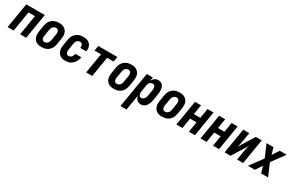

<svg xmlns="http://www.w3.org/2000/svg" viewBox="155 -1881 5189 3448"><g transform="rotate(30 2750.0 -156.5)"><path d="M2 0 88 -520H472L386 0H261L329 -415H195L127 0Z M706 8Q676 8 647.5 2Q619 -4 595.5 -19Q572 -34 556 -56.5Q540 -79 532.5 -106.5Q525 -134 525.5 -164Q526 -194 531 -223L550 -343Q555 -368 563.5 -393Q572 -418 586.5 -440Q601 -462 622 -479.5Q643 -497 667 -508Q691 -519 716.5 -523.5Q742 -528 767 -528Q797 -528 825.5 -522Q854 -516 877.5 -501Q901 -486 917.5 -463.5Q934 -441 941.5 -413.5Q949 -386 948.5 -356Q948 -326 943 -297L923 -177Q919 -152 910.5 -127Q902 -102 887 -80Q872 -58 851.5 -40.5Q831 -23 807 -12Q783 -1 757 3.5Q731 8 706 8ZM707 -97Q725 -97 742 -104.5Q759 -112 772 -126.5Q785 -141 791.5 -158.5Q798 -176 801 -194L821 -314Q823 -326 824 -338Q825 -350 824 -362Q823 -374 819 -385Q815 -396 808 -405Q801 -414 790 -418.5Q779 -423 767 -423Q749 -423 731.5 -415.5Q714 -408 701 -393.5Q688 -379 682 -361.5Q676 -344 673 -326L653 -206Q651 -194 650 -182Q649 -170 650 -158Q651 -146 654.5 -135Q658 -124 665 -115Q672 -106 683.5 -101.5Q695 -97 707 -97Z M1200 8Q1170 8 1142 2Q1114 -4 1092 -19.5Q1070 -35 1054 -58Q1038 -81 1031 -108Q1024 -135 1025 -164.5Q1026 -194 1031 -223L1050 -343Q1055 -368 1063.5 -393Q1072 -418 1086.5 -440Q1101 -462 1122 -479.5Q1143 -497 1167.5 -508.5Q1192 -520 1217 -524Q1242 -528 1267 -528Q1294 -528 1320 -524Q1346 -520 1368 -509Q1390 -498 1407 -480Q1424 -462 1434 -439Q1444 -416 1446 -390Q1448 -364 1444 -338L1442 -328H1318L1319 -333Q1321 -349 1320 -365.5Q1319 -382 1311.5 -395.5Q1304 -409 1290 -416Q1276 -423 1259 -423Q1242 -423 1225.5 -414.5Q1209 -406 1198 -391.5Q1187 -377 1181 -360Q1175 -343 1173 -326L1153 -206Q1151 -194 1150 -181.5Q1149 -169 1150.5 -157Q1152 -145 1155.5 -134Q1159 -123 1166.5 -114.5Q1174 -106 1185.5 -101.5Q1197 -97 1209 -97Q1226 -97 1242 -105Q1258 -113 1269 -127Q1280 -141 1286.5 -157.5Q1293 -174 1295 -191V-192H1419V-189Q1415 -163 1405.5 -138Q1396 -113 1381.5 -90Q1367 -67 1346.5 -47.5Q1326 -28 1302 -15Q1278 -2 1251.5 3Q1225 8 1200 8Z M1631 0 1699 -415H1564L1582 -520H1978L1960 -415H1825L1757 0Z M2206 8Q2176 8 2147.5 2Q2119 -4 2095.5 -19Q2072 -34 2056 -56.5Q2040 -79 2032.5 -106.5Q2025 -134 2025.5 -164Q2026 -194 2031 -223L2050 -343Q2055 -368 2063.5 -393Q2072 -418 2086.5 -440Q2101 -462 2122 -479.5Q2143 -497 2167 -508Q2191 -519 2216.5 -523.5Q2242 -528 2267 -528Q2297 -528 2325.5 -522Q2354 -516 2377.5 -501Q2401 -486 2417.5 -463.5Q2434 -441 2441.5 -413.5Q2449 -386 2448.5 -356Q2448 -326 2443 -297L2423 -177Q2419 -152 2410.5 -127Q2402 -102 2387 -80Q2372 -58 2351.5 -40.5Q2331 -23 2307 -12Q2283 -1 2257 3.5Q2231 8 2206 8ZM2207 -97Q2225 -97 2242 -104.5Q2259 -112 2272 -126.5Q2285 -141 2291.5 -158.5Q2298 -176 2301 -194L2321 -314Q2323 -326 2324 -338Q2325 -350 2324 -362Q2323 -374 2319 -385Q2315 -396 2308 -405Q2301 -414 2290 -418.5Q2279 -423 2267 -423Q2249 -423 2231.5 -415.5Q2214 -408 2201 -393.5Q2188 -379 2182 -361.5Q2176 -344 2173 -326L2153 -206Q2151 -194 2150 -182Q2149 -170 2150 -158Q2151 -146 2154.5 -135Q2158 -124 2165 -115Q2172 -106 2183.5 -101.5Q2195 -97 2207 -97Z M2466 215 2588 -520H2713L2701 -446Q2711 -464 2723.5 -479.5Q2736 -495 2752 -506Q2768 -517 2787 -522.5Q2806 -528 2825 -528Q2851 -528 2874.5 -519Q2898 -510 2914 -491.5Q2930 -473 2937.5 -449.5Q2945 -426 2948 -400.5Q2951 -375 2949 -349Q2947 -323 2943 -297L2923 -177Q2920 -156 2914.5 -135Q2909 -114 2900 -93.5Q2891 -73 2878 -54Q2865 -35 2847.5 -20.5Q2830 -6 2808.5 1Q2787 8 2766 8Q2741 8 2719 0.5Q2697 -7 2681.5 -23.5Q2666 -40 2657 -61Q2648 -82 2644 -105L2591 215ZM2712 -97Q2729 -97 2745.5 -105Q2762 -113 2773.5 -127.5Q2785 -142 2791.5 -159Q2798 -176 2801 -194L2821 -314Q2823 -326 2824 -338Q2825 -350 2823.5 -361.5Q2822 -373 2819 -384.5Q2816 -396 2809.5 -404.5Q2803 -413 2793 -418Q2783 -423 2770 -423Q2755 -423 2739 -417.5Q2723 -412 2711 -400Q2699 -388 2692.5 -372.5Q2686 -357 2683 -341L2663 -221Q2661 -208 2660 -195Q2659 -182 2659.5 -169Q2660 -156 2662 -143.5Q2664 -131 2670.5 -120.5Q2677 -110 2687.5 -103.5Q2698 -97 2712 -97Z M3206 8Q3176 8 3147.5 2Q3119 -4 3095.5 -19Q3072 -34 3056 -56.5Q3040 -79 3032.5 -106.5Q3025 -134 3025.5 -164Q3026 -194 3031 -223L3050 -343Q3055 -368 3063.5 -393Q3072 -418 3086.5 -440Q3101 -462 3122 -479.5Q3143 -497 3167 -508Q3191 -519 3216.5 -523.5Q3242 -528 3267 -528Q3297 -528 3325.5 -522Q3354 -516 3377.5 -501Q3401 -486 3417.5 -463.5Q3434 -441 3441.5 -413.5Q3449 -386 3448.5 -356Q3448 -326 3443 -297L3423 -177Q3419 -152 3410.5 -127Q3402 -102 3387 -80Q3372 -58 3351.5 -40.5Q3331 -23 3307 -12Q3283 -1 3257 3.5Q3231 8 3206 8ZM3207 -97Q3225 -97 3242 -104.5Q3259 -112 3272 -126.5Q3285 -141 3291.5 -158.5Q3298 -176 3301 -194L3321 -314Q3323 -326 3324 -338Q3325 -350 3324 -362Q3323 -374 3319 -385Q3315 -396 3308 -405Q3301 -414 3290 -418.5Q3279 -423 3267 -423Q3249 -423 3231.5 -415.5Q3214 -408 3201 -393.5Q3188 -379 3182 -361.5Q3176 -344 3173 -326L3153 -206Q3151 -194 3150 -182Q3149 -170 3150 -158Q3151 -146 3154.5 -135Q3158 -124 3165 -115Q3172 -106 3183.5 -101.5Q3195 -97 3207 -97Z M3502 0 3588 -520H3713L3680 -319H3814L3847 -520H3972L3886 0H3761L3796 -214H3662L3627 0Z M4002 0 4088 -520H4213L4180 -319H4314L4347 -520H4472L4386 0H4261L4296 -214H4162L4127 0Z M4502 0 4588 -520H4713L4678 -312Q4674 -284 4667 -256Q4660 -228 4651 -201L4849 -520H4972L4886 0H4761L4795 -208Q4800 -236 4806.5 -264Q4813 -292 4823 -319L4625 0Z M4985 0 5180 -265 5071 -520H5215L5255 -381L5345 -520H5489L5294 -255L5403 0H5259L5219 -139L5129 0Z"/></g></svg>

Font: Iosevka Extrabold Oblique
Style: Regular
Weight: 800
Italic angle: -9°
Monospace: yes
Designer: Belleve Invis
Foundry: Belleve Invis
Version: Version 32.5.0; ttfautohint (v1.8.4)